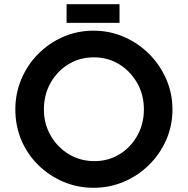

<svg xmlns="http://www.w3.org/2000/svg" viewBox="-20 -886 893 914"><path d="M53 -366Q53 -441 81.5 -509Q110 -577 161.5 -629Q213 -681 280.5 -710.5Q348 -740 425 -740Q502 -740 570 -710.5Q638 -681 690 -629Q742 -577 771.5 -509Q801 -441 801 -365Q801 -288 771.5 -220.5Q742 -153 690 -101.5Q638 -50 570 -21Q502 8 425 8Q349 8 281 -21Q213 -50 161.5 -101Q110 -152 81.5 -219.5Q53 -287 53 -366ZM189 -365Q189 -297 221 -241Q253 -185 307.5 -152Q362 -119 430 -119Q496 -119 549.5 -152Q603 -185 634 -241Q665 -297 665 -365Q665 -435 633 -491Q601 -547 547.5 -580Q494 -613 427 -613Q359 -613 305.5 -580Q252 -547 220.5 -491Q189 -435 189 -365ZM297 -866H549V-777H297Z"/></svg>

Font: Reem Kufi Fun SemiBold
Style: Regular
Weight: 600
Designer: Khaled Hosny
Version: Version 1.005